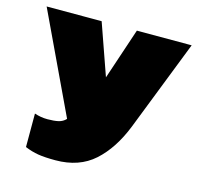

<svg xmlns="http://www.w3.org/2000/svg" viewBox="-97 -576 876 853"><g transform="rotate(15 341.0 -149.0)"><path d="M229 176Q180 176 149.5 171Q119 166 88 153V-1Q117 9 148 9Q178 9 198 4.5Q218 0 232 -15L15 -474H268L351 -238L430 -474H682L519 -57Q476 52 407 114Q338 176 229 176Z"/></g></svg>

Font: Boz Display
Style: Regular
Weight: 900
Version: Version 2.000; ttfautohint (v1.8.3)